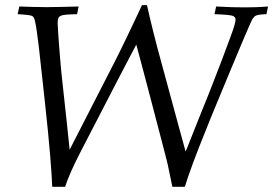

<svg xmlns="http://www.w3.org/2000/svg" viewBox="-20 -718 1057 743"><path d="M548.8 -698.2Q558.1 -655.3 573 -595.5Q587.9 -535.6 609.9 -456.1Q650.4 -307.6 672.1 -227.1Q693.8 -146.5 698.2 -131.8Q698.7 -132.3 704.6 -146.7Q710.4 -161.1 719.2 -183.6Q728 -206.1 739 -233.4Q750 -260.7 760.7 -287.6Q771.5 -314.5 781 -337.9Q790.5 -361.3 795.9 -375.5Q820.3 -437 838.6 -485.8Q856.9 -534.7 871.6 -574.2Q882.8 -604.5 887.2 -619.9Q891.6 -635.3 891.6 -642.6Q891.6 -650.9 882.8 -655.8Q878.9 -658.2 860.8 -660.2Q842.8 -662.1 810.1 -663.1L816.4 -692.9Q850.1 -690.9 876.7 -690.2Q903.3 -689.5 925.3 -689.5Q947.3 -689.5 970.2 -690.2Q993.2 -690.9 1017.1 -692.9L1011.2 -663.1Q995.1 -662.6 986.1 -661.4Q977.1 -660.2 971.9 -658.2Q966.8 -656.2 964.1 -653.3Q961.4 -650.4 958 -646Q956.1 -643.6 948 -625.7Q939.9 -607.9 928.2 -580.3Q916.5 -552.7 901.9 -517.8Q887.2 -482.9 871.8 -445.8Q856.4 -408.7 841.3 -372.3Q826.2 -335.9 813.5 -305.2Q800.8 -274.4 791.7 -252.2Q782.7 -230 779.3 -221.2Q747.6 -143.1 726.8 -86.9Q706.1 -30.8 695.3 4.9H647L628.9 -82Q627.4 -88.4 622.1 -109.6Q616.7 -130.9 608.6 -161.6Q600.6 -192.4 590.6 -230.5Q580.6 -268.6 570.3 -308.1Q560.1 -347.7 549.8 -386.2Q539.6 -424.8 531 -457.3Q522.5 -489.7 516.1 -512.9Q509.8 -536.1 507.3 -545.4Q492.2 -517.1 438 -413.1Q383.8 -309.1 291 -128.9Q270.5 -88.9 255.6 -55.4Q240.7 -22 231.9 4.9H182.1Q180.7 -36.1 174.1 -116.5Q167.5 -196.8 154.3 -317.9L130.4 -535.6Q125.5 -575.7 122.1 -598.9Q118.7 -622.1 116 -634Q113.3 -646 110.6 -650.1Q107.9 -654.3 104 -656.2Q96.7 -660.6 48.3 -663.1L54.7 -692.9Q81.5 -691.9 107.7 -691.2Q133.8 -690.4 160.2 -690.4Q188 -690.4 218.5 -691.2Q249 -691.9 284.2 -692.9L278.3 -663.1Q252 -662.6 237.1 -661.4Q222.2 -660.2 214.6 -656.5Q207 -652.8 205.1 -645.8Q203.1 -638.7 203.1 -627Q203.1 -624.5 203.9 -612.1Q204.6 -599.6 205.8 -581.3Q207 -563 208.7 -540.8Q210.4 -518.6 212.4 -495.4Q214.4 -472.2 216.3 -450.4Q218.3 -428.7 220.2 -412.1Q230.5 -318.4 237.8 -250.7Q245.1 -183.1 249.5 -138.7L431.6 -494.1Q436 -502.9 444.3 -519.8Q452.6 -536.6 462.6 -557.4Q472.7 -578.1 483.4 -600.6Q494.1 -623 503.4 -642.8Q512.7 -662.6 519.8 -677.5Q526.9 -692.4 529.3 -698.2Z"/></svg>

Font: XB Kayhan
Style: Italic
Weight: 400
Italic angle: -12°
Designer: Behnam
Foundry: Irmug
Version: Version 7.300 2009